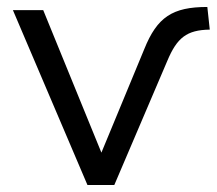

<svg xmlns="http://www.w3.org/2000/svg" viewBox="-20 -531 622 551"><path d="M231 0H308L460 -356C488 -423 516 -445 582 -446L575 -511C475 -511 431 -482 394 -390L271 -93L104 -502H17Z"/></svg>

Font: Poppy and Pepper
Style: Regular
Weight: 400
Designer: Thy Ha
Foundry: Thy Ha
Version: Version 0.001;Glyphs 3.2 (3227)